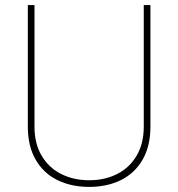

<svg xmlns="http://www.w3.org/2000/svg" viewBox="-20 -731 707 761"><path d="M576.2 -229Q576.2 -151.4 544.9 -97.7Q513.7 -43.9 459 -17.1Q404.3 9.8 333.5 9.8Q262.7 9.8 207.8 -17.1Q152.8 -43.9 121.6 -97.7Q90.3 -151.4 90.3 -229V-710.9H116.7V-229Q116.7 -162.1 144.8 -114.3Q172.9 -66.4 222.2 -41.5Q271.5 -16.6 333.5 -16.6Q395.5 -16.6 444.6 -41.5Q493.7 -66.4 521.7 -114.3Q549.8 -162.1 549.8 -229V-710.9H576.2Z"/></svg>

Font: Heebo Thin
Style: Regular
Weight: 250
Designer: Oded Ezer
Foundry: Meir Sadan
Version: Version 2.001; ttfautohint (v1.5.14-ce02) -l 8 -r 50 -G 200 